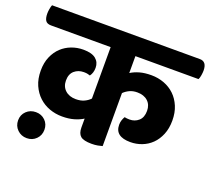

<svg xmlns="http://www.w3.org/2000/svg" viewBox="-159 -775 1140 1035"><g transform="rotate(20 411.5 -258.0)"><path d="M88 102Q56 102 34 80.5Q12 59 12 27Q12 -5 34 -26Q56 -47 88 -47Q120 -47 141.5 -26Q163 -5 163 27Q163 59 141.5 80.5Q120 102 88 102ZM488 -514V-417Q510 -431 538.5 -439Q567 -447 605 -447Q644 -447 678.5 -434Q713 -421 738.5 -396.5Q764 -372 779 -336.5Q794 -301 794 -255Q794 -210 779.5 -175Q765 -140 741 -116.5Q717 -93 685.5 -81Q654 -69 620 -69Q532 -69 532 -137Q532 -151 536 -163Q540 -175 546 -185Q559 -182 575 -182Q605 -182 626.5 -201Q648 -220 648 -258Q648 -293 625.5 -313.5Q603 -334 565 -334Q540 -334 521 -325Q502 -316 488 -302V2Q478 5 462.5 8Q447 11 427 11Q381 11 363.5 -4Q346 -19 346 -53V-104Q324 -90 294.5 -81.5Q265 -73 227 -73Q189 -73 154.5 -85.5Q120 -98 93.5 -122.5Q67 -147 51 -183Q35 -219 35 -267Q35 -312 50 -346.5Q65 -381 89.5 -404Q114 -427 146 -439Q178 -451 213 -451Q262 -451 285 -432Q308 -413 308 -381Q308 -352 293 -332Q286 -334 278.5 -336Q271 -338 257 -338Q225 -338 203 -319Q181 -300 181 -263Q181 -228 204 -207Q227 -186 265 -186Q293 -186 313 -195.5Q333 -205 346 -219V-514H4Q-19 -514 -28 -527.5Q-37 -541 -37 -568Q-37 -579 -34.5 -594Q-32 -609 -28 -618H820Q860 -618 860 -566Q860 -555 857.5 -539Q855 -523 850 -514Z"/></g></svg>

Font: Baloo 2
Style: Bold
Weight: 700
Designer: Sarang Kulkarni and Ek Type
Foundry: Ek Type
Version: Version 1.640;hotconv 1.0.111;makeotfexe 2.5.65597; ttfautoh